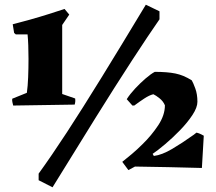

<svg xmlns="http://www.w3.org/2000/svg" viewBox="-20 -710 917 815"><path d="M36 -262Q34 -270 32.5 -277Q31 -284 32 -291L94 -316Q98 -344 99.5 -382.5Q101 -421 101 -460Q101 -490 100 -517.5Q99 -545 97 -564H47L40 -570L34 -607Q66 -615 107 -626.5Q148 -638 187.5 -650.5Q227 -663 254 -672L274 -648L244 -604V-311L299 -292Q300 -285 299.5 -279Q299 -273 297 -266Q232 -265 166.5 -264Q101 -263 36 -262ZM203 85 144 55V27Q199 -49 264 -148.5Q329 -248 411 -381Q493 -514 599 -690L657 -662V-628Q611 -562 541 -454.5Q471 -347 385 -209Q299 -71 203 85ZM525 12 499 -23Q517 -37 540 -56.5Q563 -76 585 -98Q623 -135 651.5 -178Q680 -221 680 -263Q673 -280 657.5 -292.5Q642 -305 631 -310Q614 -306 592 -291.5Q570 -277 550 -262H542L518 -289Q532 -311 553.5 -334Q575 -357 597.5 -376.5Q620 -396 637 -405Q690 -405 724.5 -398Q759 -391 794 -369Q800 -359 809 -334.5Q818 -310 818 -278Q818 -254 797 -222Q776 -190 744.5 -157.5Q713 -125 681 -98Q649 -71 628 -57L633 -48Q667 -52 711 -78Q755 -104 801 -137L814 -147Q828 -144 845 -134L837 3Q766 1 695 -0.5Q624 -2 553 -3Z"/></svg>

Font: Labrada Black
Style: Regular
Weight: 900
Designer: Mercedes Jáuregui
Foundry: Omnibus-Type Team
Version: Version 1.000; ttfautohint (v1.8.4.7-5d5b)